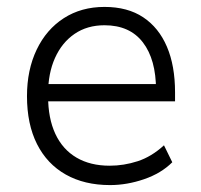

<svg xmlns="http://www.w3.org/2000/svg" viewBox="-20 -527 580 555"><path d="M298 8Q224 8 170 -22.5Q116 -53 87 -110.5Q58 -168 58 -249Q58 -325 86 -383.5Q114 -442 164.5 -474.5Q215 -507 282 -507Q349 -507 394 -477Q439 -447 462.5 -392Q486 -337 486 -260V-234H103V-284H449L431 -267Q431 -355 393 -404.5Q355 -454 282 -454Q232 -454 195.5 -429Q159 -404 139 -359.5Q119 -315 119 -256V-249Q119 -185 140 -140Q161 -95 201 -71.5Q241 -48 297 -48Q338 -48 378 -61Q418 -74 454 -107L478 -58Q446 -26 396.5 -9Q347 8 298 8Z"/></svg>

Font: Nunitoga
Style: Light
Weight: 300
Designer: Vernon Adams
Foundry: Vernon Adams
Version: Version 1.0